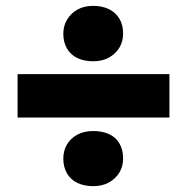

<svg xmlns="http://www.w3.org/2000/svg" viewBox="-20 -594 637 655"><path d="M40 -193V-341H558V-193ZM196 -53Q196 -81 209 -102Q222 -123 244.5 -135Q267 -147 298 -147Q329 -147 352 -136.5Q375 -126 387.5 -104.5Q400 -83 400 -53Q400 -26 387 -5Q374 16 351.5 28.5Q329 41 298 41Q267 41 244 30Q221 19 208.5 -2.5Q196 -24 196 -53ZM196 -479Q196 -506 209 -527.5Q222 -549 244.5 -561.5Q267 -574 298 -574Q329 -574 352 -562.5Q375 -551 387.5 -530Q400 -509 400 -479Q400 -452 387 -431Q374 -410 351.5 -397.5Q329 -385 298 -385Q267 -385 244 -396Q221 -407 208.5 -428.5Q196 -450 196 -479Z"/></svg>

Font: Mach ExtraBold
Style: Regular
Weight: 800
Version: Version 1.002